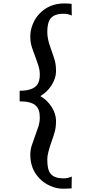

<svg xmlns="http://www.w3.org/2000/svg" viewBox="-20 -942 570 1126"><path d="M400.9 93.3 399.9 162.6Q380.4 164.6 346.7 164.6Q313 164.6 276.4 148.9Q239.7 133.3 213.4 106.4Q157.7 49.8 157.7 -33.2Q157.7 -62.5 166.5 -89.8Q175.3 -117.2 185.8 -144.8Q196.3 -172.4 204.8 -199.2Q213.4 -226.1 213.4 -252Q213.4 -277.8 207.3 -295.4Q201.2 -313 187.5 -324.7Q160.2 -347.7 95.2 -347.7V-409.7Q189 -409.7 207 -461.9Q213.4 -479.5 213.4 -505.6Q213.4 -531.7 204.6 -558.8Q195.8 -585.9 185.5 -613.3Q174.8 -640.6 166.3 -667.5Q157.7 -694.3 157.7 -729.5Q157.7 -764.6 172.4 -800.8Q187 -836.9 213.4 -863.8Q270.5 -921.9 356.9 -921.9Q377 -921.9 394.5 -919.9H399.9L400.9 -850.6Q379.4 -861.3 352.8 -861.3Q326.2 -861.3 307.6 -854.7Q289.1 -848.1 277.8 -835Q257.3 -811 257.3 -753.9Q257.3 -714.8 275.1 -665.5Q293 -616.2 300.8 -589.1Q308.6 -562 308.6 -523.9Q308.6 -485.8 284.4 -445.3Q260.3 -404.8 216.8 -378.4Q260.7 -352.1 284.7 -311.8Q308.6 -271.5 308.6 -233.4Q308.6 -195.3 300.8 -168.2Q293 -141.1 283.2 -113.8Q257.3 -41.5 257.3 -8.5Q257.3 24.4 262 44.7Q266.6 64.9 277.8 78.1Q289.1 91.3 307.6 97.7Q326.2 104 352.8 104Q379.4 104 400.9 93.3Z"/></svg>

Font: HeadlandOne
Style: Regular
Weight: 400
Designer: Gary Lonergan
Foundry: Sorkin Type Co.
Version: Version 1.002